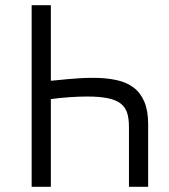

<svg xmlns="http://www.w3.org/2000/svg" viewBox="-20 -720 652 740"><path d="M477 -231V0H551V-241Q551 -293 536.5 -327.5Q522 -362 495 -382.5Q468 -403 428.5 -411.5Q389 -420 339 -420Q312 -420 287.5 -418.5Q263 -417 241 -415Q219 -413 200.5 -411Q182 -409 168 -408V-337Q210 -343 248.5 -345.5Q287 -348 316 -348Q364 -348 395.5 -341.5Q427 -335 445 -321Q463 -307 470 -285Q477 -263 477 -231ZM102 0H176V-700H102Z"/></svg>

Font: Tilda Sans VF
Style: Regular
Weight: 400
Designer: ParaType Ltd
Foundry: ParaType Ltd
Version: Version 1.010